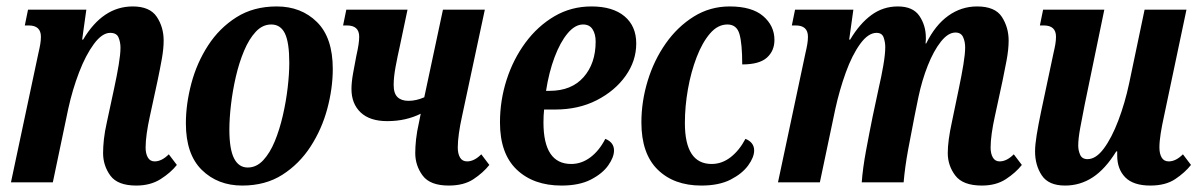

<svg xmlns="http://www.w3.org/2000/svg" viewBox="-20 -566 3731 596"><path d="M403 10Q345 10 322.5 -21Q300 -52 300 -91Q300 -110 302.5 -133.5Q305 -157 312 -188L335 -295Q343 -332 348.5 -365Q354 -398 354 -418Q354 -435 348 -449.5Q342 -464 322 -464Q297 -464 271.5 -429.5Q246 -395 225.5 -341.5Q205 -288 192 -229L144 0H14L99 -400Q103 -417 105 -429Q107 -441 107 -452Q107 -487 69 -487H57L67 -536H248L235 -443H238Q299 -546 392 -546Q445 -546 466.5 -514Q488 -482 488 -440Q488 -415 482.5 -384Q477 -353 469 -315L445 -204Q439 -177 435.5 -152Q432 -127 432 -108Q432 -89 439 -77Q446 -65 460 -65Q482 -65 504 -87L529 -54Q510 -30 478.5 -10Q447 10 403 10Z M732 10Q656 10 606.5 -38.5Q557 -87 557 -183Q557 -243 574 -307Q591 -371 626 -425Q661 -479 714 -512.5Q767 -546 839 -546Q915 -546 964 -497.5Q1013 -449 1013 -352Q1013 -292 996 -228.5Q979 -165 944 -111Q909 -57 856.5 -23.5Q804 10 732 10ZM749 -46Q776 -46 797 -68.5Q818 -91 833 -127.5Q848 -164 858 -207.5Q868 -251 873 -294Q878 -337 878 -371Q878 -434 864.5 -462Q851 -490 822 -490Q795 -490 774 -467.5Q753 -445 737.5 -408Q722 -371 712 -327.5Q702 -284 697 -241Q692 -198 692 -164Q692 -103 706.5 -74.5Q721 -46 749 -46Z M1182 -190Q1128 -190 1099.5 -217Q1071 -244 1071 -290Q1071 -310 1076 -338.5Q1081 -367 1086 -392Q1091 -414 1093 -428Q1095 -442 1095 -452Q1095 -487 1057 -487H1045L1055 -536H1245L1221 -422Q1214 -391 1208 -359Q1202 -327 1202 -302Q1202 -276 1214 -264.5Q1226 -253 1248 -253Q1272 -253 1297 -264L1355 -536H1485L1414 -204Q1408 -177 1404.5 -152Q1401 -127 1401 -108Q1401 -89 1408 -77Q1415 -65 1430 -65Q1452 -65 1474 -87L1499 -54Q1480 -30 1450 -10Q1420 10 1373 10Q1315 10 1292 -21Q1269 -52 1269 -91Q1269 -110 1271.5 -133.5Q1274 -157 1281 -188L1286 -213Q1264 -202 1238 -196Q1212 -190 1182 -190Z M1723 10Q1636 10 1584 -39.5Q1532 -89 1532 -186Q1532 -254 1552.5 -318Q1573 -382 1611 -433.5Q1649 -485 1701 -515.5Q1753 -546 1816 -546Q1882 -546 1918.5 -515.5Q1955 -485 1955 -431Q1955 -377 1922 -330.5Q1889 -284 1832.5 -255Q1776 -226 1703 -226H1669Q1668 -218 1667.5 -207Q1667 -196 1667 -186Q1667 -57 1753 -57Q1785 -57 1812.5 -77.5Q1840 -98 1859 -135Q1886 -124 1886 -99Q1886 -78 1868 -52.5Q1850 -27 1814 -8.5Q1778 10 1723 10ZM1675 -284H1686Q1754 -284 1791.5 -326.5Q1829 -369 1829 -437Q1829 -460 1819.5 -475Q1810 -490 1790 -490Q1765 -490 1742 -462.5Q1719 -435 1701.5 -388.5Q1684 -342 1675 -284Z M2157 10Q2072 10 2021.5 -39.5Q1971 -89 1971 -186Q1971 -251 1990.5 -315Q2010 -379 2046.5 -431Q2083 -483 2133.5 -514.5Q2184 -546 2245 -546Q2314 -546 2349 -516Q2384 -486 2384 -442Q2384 -408 2360.5 -387Q2337 -366 2284 -366Q2284 -430 2275.5 -460Q2267 -490 2238 -490Q2208 -490 2184 -462Q2160 -434 2142.5 -388.5Q2125 -343 2115.5 -289.5Q2106 -236 2106 -184Q2106 -57 2189 -57Q2221 -57 2248 -78Q2275 -99 2294 -135Q2321 -124 2321 -99Q2321 -78 2302.5 -52.5Q2284 -27 2248 -8.5Q2212 10 2157 10Z M3028 10Q2969 10 2945.5 -21Q2922 -52 2922 -91Q2922 -129 2935 -188L2957 -294Q2965 -332 2970.5 -365.5Q2976 -399 2976 -419Q2976 -437 2969.5 -451Q2963 -465 2946 -465Q2923 -465 2900.5 -436.5Q2878 -408 2860 -362.5Q2842 -317 2831 -265L2819 -206Q2809 -156 2799 -101.5Q2789 -47 2785 0H2655Q2658 -43 2668.5 -99.5Q2679 -156 2689 -205L2708 -294Q2716 -328 2722 -363Q2728 -398 2728 -420Q2728 -435 2723 -449.5Q2718 -464 2701 -464Q2675 -464 2650 -429.5Q2625 -395 2605.5 -341Q2586 -287 2573 -228L2525 0H2395L2480 -400Q2484 -417 2486 -429Q2488 -441 2488 -452Q2488 -487 2450 -487H2438L2448 -536H2629L2616 -443H2619Q2648 -492 2684.5 -519Q2721 -546 2767 -546Q2814 -546 2834 -516.5Q2854 -487 2854 -449Q2854 -445 2854 -442Q2854 -439 2853 -431H2855Q2883 -488 2923.5 -517Q2964 -546 3013 -546Q3069 -546 3090 -513.5Q3111 -481 3111 -440Q3111 -413 3104.5 -378Q3098 -343 3092 -315L3068 -204Q3062 -177 3058.5 -152Q3055 -127 3055 -108Q3055 -89 3062 -77Q3069 -65 3083 -65Q3105 -65 3127 -87L3152 -54Q3133 -30 3102.5 -10Q3072 10 3028 10Z M3286 10Q3235 10 3214 -21.5Q3193 -53 3193 -96Q3193 -116 3198 -147Q3203 -178 3212 -221L3250 -400Q3254 -417 3256 -429Q3258 -441 3258 -452Q3258 -487 3220 -487H3208L3218 -536H3408L3347 -241Q3339 -201 3333 -168Q3327 -135 3327 -114Q3327 -99 3333 -85.5Q3339 -72 3356 -72Q3382 -72 3406.5 -105Q3431 -138 3451.5 -192Q3472 -246 3485 -307L3533 -536H3663L3593 -204Q3587 -177 3583 -152Q3579 -127 3579 -108Q3579 -89 3586 -77Q3593 -65 3608 -65Q3630 -65 3652 -87L3677 -54Q3658 -30 3628 -10Q3598 10 3551 10Q3498 10 3473 -15.5Q3448 -41 3448 -83V-96H3445Q3411 -41 3372 -15.5Q3333 10 3286 10Z"/></svg>

Font: Noto Serif ExtraCondensed
Style: Bold Italic
Weight: 700
Width: 2
Italic angle: -12°
Designer: Monotype Design Team
Foundry: Monotype Imaging Inc.
Version: Version 2.013; ttfautohint (v1.8.4.7-5d5b)